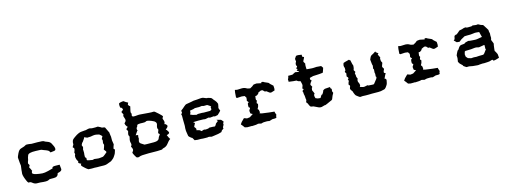

<svg xmlns="http://www.w3.org/2000/svg" viewBox="-13 -1321 5421 2043"><g transform="rotate(-15 2698.0 -299.5)"><path d="M408.2 -414.1C402.3 -419.9 377.9 -422.9 335.9 -422.9H272.5C250 -426.8 233.4 -428.7 221.7 -428.7C212.9 -428.7 207 -427.7 205.1 -424.8C200.2 -419.9 182.6 -413.1 151.4 -404.3C135.7 -400.4 123 -386.7 111.3 -362.3C99.6 -337.9 93.8 -323.2 93.8 -318.4C95.7 -294.9 97.7 -274.4 98.6 -258.8C100.6 -243.2 101.6 -232.4 102.5 -228.5C98.6 -196.3 96.7 -178.7 95.7 -175.8V-170.9C94.7 -168.9 94.7 -159.2 92.8 -141.6V-137.7C93.8 -119.1 102.5 -90.8 119.1 -54.7C127 -37.1 134.8 -29.3 141.6 -32.2C149.4 -35.2 160.2 -31.2 172.9 -20.5C187.5 -7.8 205.1 -1 224.6 -2C243.2 -2.9 265.6 -1 291 2C300.8 2.9 309.6 2.9 316.4 2.9C329.1 2.9 337.9 1 344.7 -2C355.5 -6.8 360.4 -8.8 361.3 -9.8H407.2C437.5 -8.8 455.1 -22.5 460 -49.8C492.2 -55.7 507.8 -66.4 507.8 -80.1V-82C506.8 -97.7 504.9 -113.3 502.9 -130.9C502 -130.9 487.3 -130.9 459 -131.8C429.7 -132.8 417 -126 420.9 -112.3C378.9 -100.6 349.6 -92.8 331.1 -90.8C313.5 -87.9 293 -88.9 270.5 -92.8C223.6 -99.6 199.2 -108.4 197.3 -119.1C195.3 -130.9 197.3 -137.7 204.1 -142.6C194.3 -165 188.5 -178.7 184.6 -182.6C180.7 -186.5 183.6 -194.3 192.4 -204.1C191.4 -214.8 189.5 -220.7 184.6 -223.6C179.7 -226.6 181.6 -241.2 192.4 -266.6C194.3 -283.2 199.2 -299.8 206.1 -315.4C211.9 -332 241.2 -339.8 294.9 -337.9C334 -336.9 356.4 -335.9 360.4 -333C364.3 -331.1 370.1 -328.1 378.9 -325.2C414.1 -313.5 432.6 -303.7 435.5 -295.9C439.5 -289.1 441.4 -284.2 443.4 -282.2C442.4 -282.2 456.1 -284.2 482.4 -287.1C509.8 -289.1 509.8 -316.4 479.5 -369.1C472.7 -382.8 459 -393.6 441.4 -399.4C423.8 -405.3 412.1 -410.2 408.2 -414.1Z M943.4 -416C932.6 -416 923.8 -418 916 -420.9C914.1 -421.9 911.1 -421.9 907.2 -421.9C899.4 -421.9 888.7 -419.9 875 -416C867.2 -413.1 862.3 -413.1 860.4 -414.1C859.4 -415 844.7 -413.1 816.4 -410.2C806.6 -409.2 796.9 -407.2 786.1 -402.3L762.7 -390.6C753.9 -385.7 745.1 -379.9 736.3 -373C727.5 -367.2 722.7 -363.3 719.7 -360.4C713.9 -355.5 710 -350.6 707 -345.7C704.1 -339.8 702.1 -332 700.2 -321.3C699.2 -311.5 699.2 -306.6 700.2 -305.7C702.1 -303.7 697.3 -295.9 688.5 -281.2C683.6 -274.4 685.5 -268.6 692.4 -266.6C699.2 -264.6 700.2 -254.9 695.3 -236.3C693.4 -227.5 691.4 -222.7 689.5 -222.7C686.5 -221.7 687.5 -213.9 691.4 -198.2C692.4 -195.3 691.4 -193.4 688.5 -189.5C685.5 -186.5 684.6 -180.7 684.6 -170.9V-160.2C688.5 -147.5 689.5 -141.6 689.5 -140.6C688.5 -139.6 693.4 -131.8 702.1 -116.2C705.1 -113.3 704.1 -109.4 700.2 -104.5C696.3 -98.6 706.1 -90.8 728.5 -81.1C724.6 -76.2 722.7 -73.2 720.7 -71.3C718.8 -69.3 721.7 -62.5 728.5 -53.7C734.4 -46.9 742.2 -40 750 -33.2C757.8 -26.4 762.7 -21.5 766.6 -18.6C778.3 -9.8 785.2 -4.9 786.1 -4.9C787.1 -3.9 796.9 -3.9 817.4 -2.9C828.1 -2 835 -2 837.9 -2.9C839.8 -3.9 855.5 -3.9 882.8 -2C891.6 -1 902.3 -2 913.1 -2C923.8 -2 937.5 -2 956.1 -1H957C969.7 -1 981.4 -2.9 990.2 -5.9C999 -9.8 1007.8 -12.7 1015.6 -15.6C1032.2 -21.5 1041 -24.4 1043 -26.4C1044.9 -28.3 1051.8 -33.2 1062.5 -42C1069.3 -46.9 1076.2 -54.7 1082 -63.5C1087.9 -72.3 1091.8 -79.1 1094.7 -83C1099.6 -90.8 1103.5 -99.6 1106.4 -111.3L1111.3 -127C1114.3 -134.8 1111.3 -139.6 1105.5 -141.6C1099.6 -143.6 1100.6 -153.3 1107.4 -169.9C1112.3 -182.6 1115.2 -189.5 1115.2 -191.4C1115.2 -193.4 1113.3 -201.2 1111.3 -216.8C1109.4 -228.5 1109.4 -233.4 1108.4 -234.4C1107.4 -235.4 1107.4 -247.1 1108.4 -270.5C1109.4 -273.4 1108.4 -279.3 1106.4 -289.1C1105.5 -298.8 1104.5 -308.6 1102.5 -320.3C1102.5 -321.3 1102.5 -321.3 1103.5 -322.3C1103.5 -324.2 1092.8 -345.7 1072.3 -387.7L1064.5 -391.6L1040 -395.5C1037.1 -396.5 1035.2 -397.5 1033.2 -400.4C1031.2 -402.3 1021.5 -407.2 1004.9 -415C1000 -417 995.1 -418 992.2 -417C990.2 -416 973.6 -415 943.4 -416ZM830.1 -345.7C847.7 -338.9 856.4 -335 858.4 -334C859.4 -332 862.3 -332 867.2 -333C894.5 -334 908.2 -334 909.2 -335.9C909.2 -336.9 914.1 -336.9 925.8 -338.9C941.4 -340.8 951.2 -340.8 955.1 -339.8C958 -339.8 970.7 -337.9 993.2 -332C1002 -325.2 1006.8 -321.3 1007.8 -320.3C1007.8 -319.3 1012.7 -315.4 1021.5 -306.6C1008.8 -286.1 1004.9 -274.4 1008.8 -272.5C1012.7 -270.5 1014.6 -264.6 1011.7 -253.9C1007.8 -239.3 1007.8 -228.5 1011.7 -222.7C1014.6 -216.8 1015.6 -211.9 1013.7 -208C1006.8 -185.5 1002.9 -172.9 1001 -170.9C998 -168.9 998 -167 1001 -162.1C1009.8 -148.4 1015.6 -142.6 1016.6 -141.6L1019.5 -130.9C1001 -114.3 988.3 -104.5 982.4 -100.6C977.5 -96.7 972.7 -93.8 967.8 -92.8C962.9 -91.8 954.1 -91.8 941.4 -89.8C928.7 -87.9 918 -87.9 906.2 -89.8C880.9 -93.8 867.2 -94.7 866.2 -91.8C864.3 -88.9 859.4 -87.9 850.6 -89.8C842.8 -90.8 831.1 -92.8 816.4 -95.7C801.8 -98.6 793.9 -101.6 794.9 -105.5C797.9 -122.1 795.9 -130.9 791 -131.8C786.1 -132.8 783.2 -136.7 784.2 -144.5C784.2 -164.1 785.2 -174.8 786.1 -176.8C787.1 -178.7 787.1 -182.6 787.1 -187.5C787.1 -202.1 787.1 -211.9 786.1 -216.8C785.2 -221.7 785.2 -225.6 787.1 -228.5C793 -242.2 793 -252 788.1 -257.8C784.2 -264.6 783.2 -269.5 784.2 -272.5C792 -289.1 796.9 -297.9 797.9 -296.9C799.8 -295.9 803.7 -300.8 810.5 -311.5C820.3 -325.2 825.2 -332 825.2 -333C825.2 -332 827.1 -336.9 830.1 -345.7Z M1378.9 -580.1C1357.4 -590.8 1345.7 -598.6 1341.8 -602.5C1337.9 -606.4 1335 -607.4 1331.1 -608.4C1330.1 -608.4 1330.1 -609.4 1329.1 -608.4C1297.9 -605.5 1282.2 -600.6 1281.2 -592.8C1280.3 -585.9 1280.3 -580.1 1280.3 -577.1V-576.2C1281.2 -557.6 1282.2 -547.9 1286.1 -548.8C1289.1 -549.8 1292 -548.8 1294.9 -545.9C1308.6 -531.2 1309.6 -520.5 1297.9 -514.6C1286.1 -509.8 1282.2 -502.9 1286.1 -492.2C1296.9 -478.5 1299.8 -468.8 1294.9 -464.8C1289.1 -460 1291 -449.2 1298.8 -430.7C1305.7 -414.1 1304.7 -400.4 1296.9 -391.6C1289.1 -382.8 1284.2 -377.9 1283.2 -377C1285.2 -364.3 1289.1 -353.5 1295.9 -344.7L1307.6 -332C1290 -319.3 1283.2 -309.6 1289.1 -303.7C1293.9 -297.9 1297.9 -293 1299.8 -289.1C1292 -264.6 1290 -249 1292 -243.2C1294.9 -237.3 1295.9 -234.4 1296.9 -233.4C1299.8 -230.5 1299.8 -223.6 1295.9 -210.9C1292 -198.2 1291 -187.5 1291 -178.7C1291 -172.9 1293 -164.1 1295.9 -152.3C1298.8 -140.6 1294.9 -129.9 1286.1 -120.1C1298.8 -98.6 1302.7 -83 1295.9 -72.3C1289.1 -61.5 1285.2 -55.7 1283.2 -53.7C1284.2 -47.9 1289.1 -37.1 1297.9 -20.5C1306.6 -4.9 1311.5 2.9 1312.5 3.9C1318.4 7.8 1325.2 9.8 1331.1 9.8C1336.9 9.8 1342.8 8.8 1347.7 5.9C1358.4 0 1392.6 -2.9 1450.2 -2.9C1507.8 -2.9 1536.1 -2.9 1537.1 -2C1538.1 -1 1541 -2 1545.9 -2C1581.1 -2.9 1599.6 -3.9 1601.6 -6.8C1603.5 -10.7 1607.4 -12.7 1612.3 -13.7C1636.7 -18.6 1656.2 -30.3 1669.9 -49.8C1683.6 -68.4 1696.3 -83 1710.9 -90.8C1703.1 -100.6 1698.2 -110.4 1695.3 -118.2C1692.4 -126 1688.5 -133.8 1685.5 -139.6C1712.9 -145.5 1722.7 -156.2 1712.9 -171.9C1704.1 -187.5 1696.3 -197.3 1690.4 -200.2C1709 -212.9 1718.8 -223.6 1718.8 -234.4C1718.8 -237.3 1716.8 -240.2 1714.8 -243.2C1707 -254.9 1698.2 -259.8 1690.4 -258.8C1700.2 -271.5 1701.2 -286.1 1694.3 -302.7C1686.5 -319.3 1686.5 -329.1 1693.4 -333C1702.1 -337.9 1699.2 -346.7 1685.5 -360.4C1671.9 -374 1653.3 -391.6 1627 -413.1C1622.1 -417 1613.3 -418 1604.5 -417C1595.7 -415 1548.8 -418.9 1464.8 -425.8C1460 -426.8 1443.4 -425.8 1414.1 -422.9C1383.8 -419.9 1374 -429.7 1382.8 -453.1C1384.8 -456.1 1382.8 -460 1378.9 -465.8C1375 -470.7 1377.9 -494.1 1389.6 -536.1C1374 -548.8 1367.2 -558.6 1371.1 -564.5C1375 -570.3 1377 -575.2 1378.9 -580.1ZM1474.6 -332C1491.2 -331.1 1502 -333 1508.8 -337.9C1515.6 -343.8 1536.1 -340.8 1568.4 -328.1C1607.4 -313.5 1621.1 -294.9 1613.3 -272.5C1605.5 -250 1604.5 -233.4 1612.3 -224.6C1615.2 -220.7 1614.3 -212.9 1607.4 -200.2C1600.6 -187.5 1602.5 -177.7 1613.3 -172.9C1618.2 -170.9 1617.2 -166 1610.4 -158.2C1603.5 -151.4 1595.7 -137.7 1589.8 -120.1L1579.1 -111.3C1572.3 -105.5 1555.7 -101.6 1530.3 -101.6C1466.8 -101.6 1433.6 -102.5 1430.7 -103.5C1427.7 -104.5 1416 -112.3 1395.5 -126C1382.8 -134.8 1378.9 -146.5 1383.8 -162.1C1387.7 -177.7 1390.6 -186.5 1389.6 -188.5C1385.7 -194.3 1386.7 -202.1 1390.6 -210.9C1394.5 -219.7 1385.7 -223.6 1365.2 -222.7C1382.8 -249 1390.6 -261.7 1391.6 -261.7C1392.6 -261.7 1395.5 -264.6 1400.4 -271.5C1395.5 -271.5 1393.6 -276.4 1393.6 -285.2C1393.6 -293.9 1396.5 -300.8 1402.3 -305.7C1406.2 -308.6 1408.2 -313.5 1409.2 -322.3C1410.2 -331.1 1431.6 -335 1474.6 -332Z M2166 -421.9C2159.2 -424.8 2151.4 -425.8 2142.6 -425.8C2137.7 -425.8 2131.8 -425.8 2125 -424.8C2108.4 -422.9 2085.9 -420.9 2055.7 -419.9C2053.7 -419.9 2044.9 -418 2028.3 -414.1C2011.7 -411.1 2001 -409.2 1994.1 -408.2C1976.6 -406.2 1965.8 -403.3 1961.9 -400.4C1959 -397.5 1952.1 -392.6 1943.4 -385.7C1939.5 -382.8 1932.6 -377 1924.8 -369.1C1916 -362.3 1909.2 -358.4 1905.3 -354.5C1899.4 -349.6 1898.4 -344.7 1903.3 -340.8C1908.2 -336.9 1904.3 -327.1 1891.6 -310.5C1890.6 -308.6 1889.6 -307.6 1889.6 -306.6C1888.7 -305.7 1889.6 -305.7 1892.6 -304.7C1896.5 -303.7 1898.4 -302.7 1895.5 -300.8V-275.4C1896.5 -268.6 1895.5 -258.8 1895.5 -246.1C1896.5 -196.3 1897.5 -171.9 1895.5 -170.9C1894.5 -170.9 1893.6 -157.2 1894.5 -130.9C1894.5 -128.9 1895.5 -120.1 1898.4 -104.5C1901.4 -88.9 1902.3 -78.1 1903.3 -74.2C1904.3 -71.3 1906.2 -66.4 1912.1 -61.5C1917 -56.6 1924.8 -49.8 1936.5 -42H1939.5C1941.4 -41 1946.3 -31.2 1958 -10.7C1979.5 -8.8 1990.2 -7.8 1991.2 -6.8H2018.6C2029.3 -6.8 2034.2 -6.8 2035.2 -5.9C2036.1 -4.9 2051.8 -3.9 2083 -3.9C2098.6 -3.9 2106.4 -3.9 2107.4 -5.9C2108.4 -7.8 2120.1 -5.9 2142.6 0H2145.5C2149.4 0 2156.2 -1 2167 -2.9C2180.7 -4.9 2191.4 -6.8 2200.2 -7.8C2210.9 -8.8 2221.7 -10.7 2234.4 -14.6C2247.1 -18.6 2253.9 -20.5 2254.9 -20.5C2257.8 -21.5 2258.8 -25.4 2260.7 -30.3C2261.7 -34.2 2269.5 -41 2285.2 -49.8C2287.1 -51.8 2287.1 -53.7 2285.2 -58.6C2283.2 -63.5 2287.1 -73.2 2296.9 -87.9C2298.8 -91.8 2299.8 -95.7 2297.9 -99.6C2295.9 -103.5 2299.8 -110.4 2307.6 -122.1C2293.9 -139.6 2286.1 -148.4 2284.2 -148.4C2283.2 -148.4 2267.6 -152.3 2239.3 -160.2L2242.2 -155.3C2241.2 -156.2 2244.1 -152.3 2250 -144.5C2232.4 -129.9 2223.6 -123 2222.7 -123C2223.6 -122.1 2219.7 -115.2 2210.9 -102.5C2208 -97.7 2204.1 -95.7 2199.2 -96.7C2194.3 -98.6 2178.7 -98.6 2149.4 -99.6C2141.6 -99.6 2137.7 -98.6 2136.7 -95.7C2135.7 -93.8 2126 -91.8 2107.4 -90.8C2095.7 -89.8 2089.8 -90.8 2088.9 -93.8C2087.9 -95.7 2078.1 -92.8 2057.6 -85.9C2054.7 -84 2050.8 -86.9 2045.9 -92.8C2041 -98.6 2028.3 -104.5 2005.9 -108.4C2002 -108.4 2001 -110.4 2005.9 -114.3C2009.8 -119.1 2005.9 -129.9 1993.2 -144.5C1991.2 -146.5 1990.2 -148.4 1991.2 -152.3C1992.2 -156.2 1998 -167 2008.8 -186.5L1997.1 -196.3L1991.2 -200.2C2022.5 -201.2 2042 -201.2 2048.8 -202.1C2054.7 -202.1 2070.3 -202.1 2094.7 -201.2C2110.4 -200.2 2119.1 -200.2 2120.1 -198.2C2121.1 -196.3 2132.8 -199.2 2157.2 -204.1C2165 -206.1 2170.9 -205.1 2171.9 -202.1C2172.9 -199.2 2184.6 -200.2 2209 -203.1C2217.8 -205.1 2224.6 -204.1 2226.6 -201.2C2228.5 -198.2 2241.2 -200.2 2264.6 -206.1L2289.1 -229.5C2291 -231.4 2294.9 -236.3 2302.7 -245.1C2296.9 -259.8 2293.9 -266.6 2293 -267.6C2293 -268.6 2293 -270.5 2292 -274.4C2291 -278.3 2291 -281.2 2293 -285.2C2294.9 -288.1 2295.9 -299.8 2299.8 -320.3C2293 -335 2290 -341.8 2290 -342.8C2290 -343.8 2285.2 -350.6 2274.4 -364.3C2270.5 -368.2 2269.5 -369.1 2268.6 -369.1C2267.6 -370.1 2263.7 -376 2255.9 -386.7C2252 -393.6 2246.1 -397.5 2240.2 -400.4C2234.4 -402.3 2227.5 -404.3 2220.7 -406.2C2212.9 -409.2 2208 -411.1 2205.1 -409.2C2203.1 -407.2 2189.5 -411.1 2166 -421.9ZM2107.4 -340.8C2122.1 -343.8 2130.9 -343.8 2133.8 -340.8C2136.7 -338.9 2142.6 -337.9 2153.3 -337.9C2174.8 -338.9 2185.5 -338.9 2186.5 -336.9C2187.5 -335 2199.2 -328.1 2221.7 -313.5C2215.8 -309.6 2212.9 -307.6 2213.9 -306.6C2213.9 -304.7 2213.9 -296.9 2215.8 -281.2C2210 -277.3 2207 -274.4 2206.1 -274.4C2206.1 -275.4 2204.1 -273.4 2200.2 -269.5C2154.3 -268.6 2129.9 -268.6 2127.9 -269.5C2126 -270.5 2120.1 -270.5 2109.4 -271.5C2073.2 -272.5 2055.7 -271.5 2054.7 -268.6C2054.7 -265.6 2049.8 -265.6 2039.1 -268.6C2019.5 -272.5 2010.7 -274.4 2009.8 -275.4C2008.8 -275.4 2000 -279.3 1982.4 -286.1C1989.3 -301.8 1992.2 -309.6 1992.2 -310.5C1992.2 -311.5 1992.2 -316.4 1991.2 -327.1C2024.4 -332 2041 -335.9 2043 -337.9C2044.9 -339.8 2048.8 -340.8 2057.6 -339.8C2061.5 -338.9 2069.3 -339.8 2080.1 -339.8C2089.8 -338.9 2098.6 -338.9 2107.4 -340.8Z M2840.8 -412.1C2833 -415 2828.1 -418 2825.2 -420.9C2822.3 -422.9 2816.4 -423.8 2805.7 -424.8C2803.7 -424.8 2803.7 -423.8 2802.7 -420.9C2801.8 -417 2801.8 -415 2800.8 -413.1C2766.6 -419.9 2750 -423.8 2749 -423.8C2748 -423.8 2739.3 -422.9 2721.7 -420.9C2717.8 -420.9 2712.9 -418.9 2709 -414.1C2705.1 -409.2 2693.4 -401.4 2671.9 -390.6C2656.2 -394.5 2648.4 -395.5 2647.5 -395.5C2646.5 -394.5 2638.7 -399.4 2623 -407.2C2614.3 -411.1 2602.5 -414.1 2588.9 -414.1C2574.2 -413.1 2565.4 -413.1 2561.5 -413.1C2545.9 -413.1 2539.1 -413.1 2538.1 -412.1C2537.1 -411.1 2527.3 -413.1 2509.8 -417C2506.8 -399.4 2505.9 -389.6 2504.9 -387.7C2504.9 -385.7 2503.9 -368.2 2501 -333C2503.9 -335 2504.9 -334 2505.9 -333C2506.8 -332 2507.8 -331.1 2509.8 -328.1C2543.9 -331.1 2560.5 -332 2562.5 -331.1C2564.5 -330.1 2575.2 -329.1 2593.8 -327.1C2602.5 -314.5 2607.4 -307.6 2607.4 -306.6L2606.4 -293C2605.5 -282.2 2604.5 -276.4 2602.5 -274.4C2601.6 -272.5 2606.4 -266.6 2617.2 -254.9C2620.1 -251 2619.1 -249 2612.3 -248C2605.5 -247.1 2602.5 -232.4 2603.5 -205.1C2603.5 -200.2 2606.4 -197.3 2612.3 -195.3C2618.2 -193.4 2617.2 -185.5 2605.5 -171.9C2603.5 -168.9 2601.6 -165 2601.6 -158.2C2601.6 -152.3 2602.5 -143.6 2604.5 -134.8C2605.5 -130.9 2607.4 -128.9 2612.3 -127.9C2616.2 -127 2622.1 -124 2627.9 -120.1C2602.5 -103.5 2589.8 -95.7 2588.9 -94.7C2587.9 -94.7 2578.1 -93.8 2560.5 -90.8C2556.6 -89.8 2551.8 -91.8 2545.9 -94.7C2540 -97.7 2532.2 -99.6 2525.4 -101.6C2503.9 -79.1 2493.2 -68.4 2492.2 -68.4C2492.2 -67.4 2487.3 -60.5 2476.6 -45.9C2487.3 -34.2 2492.2 -28.3 2492.2 -27.3C2492.2 -26.4 2498 -19.5 2508.8 -4.9L2535.2 1H2565.4C2578.1 0 2585 0 2586.9 2H2591.8C2598.6 2 2611.3 2 2628.9 0C2643.6 -2 2651.4 -2.9 2652.3 -4.9C2652.3 -6.8 2663.1 -4.9 2686.5 1C2691.4 2 2696.3 1 2701.2 -2C2705.1 -4.9 2721.7 -5.9 2751 -5.9C2766.6 -5.9 2774.4 -3.9 2775.4 -2C2775.4 0 2789.1 -3.9 2815.4 -12.7H2844.7L2860.4 -16.6C2862.3 -30.3 2863.3 -38.1 2863.3 -39.1C2863.3 -40 2865.2 -42 2869.1 -44.9C2862.3 -63.5 2859.4 -73.2 2859.4 -74.2C2858.4 -75.2 2858.4 -78.1 2857.4 -85C2823.2 -88.9 2803.7 -89.8 2798.8 -90.8C2793.9 -91.8 2787.1 -91.8 2777.3 -93.8C2739.3 -98.6 2719.7 -100.6 2719.7 -101.6C2719.7 -102.5 2713.9 -104.5 2700.2 -107.4C2704.1 -115.2 2706.1 -119.1 2706.1 -120.1C2706.1 -121.1 2705.1 -130.9 2701.2 -147.5C2697.3 -150.4 2694.3 -152.3 2692.4 -154.3C2690.4 -156.2 2691.4 -160.2 2696.3 -168C2700.2 -172.9 2703.1 -180.7 2705.1 -188.5L2709 -207C2710 -210.9 2708 -212.9 2702.1 -214.8C2696.3 -216.8 2697.3 -226.6 2706.1 -244.1C2708 -247.1 2706.1 -250 2702.1 -252.9C2698.2 -255.9 2698.2 -270.5 2703.1 -296.9C2711.9 -297.9 2717.8 -298.8 2718.8 -298.8C2719.7 -297.9 2725.6 -302.7 2738.3 -312.5C2741.2 -314.5 2743.2 -317.4 2741.2 -320.3C2739.3 -323.2 2751 -329.1 2776.4 -339.8C2788.1 -338.9 2793.9 -337.9 2794.9 -336.9C2795.9 -335.9 2799.8 -331.1 2807.6 -323.2C2813.5 -316.4 2819.3 -314.5 2822.3 -317.4C2825.2 -320.3 2835.9 -313.5 2854.5 -297.9C2862.3 -291 2872.1 -288.1 2883.8 -292C2895.5 -294.9 2906.2 -298.8 2917 -302.7L2919.9 -325.2C2919.9 -326.2 2919.9 -335.9 2918 -354.5C2893.6 -376 2880.9 -387.7 2880.9 -391.6C2880.9 -394.5 2867.2 -401.4 2840.8 -412.1Z M3293.9 -594.7C3266.6 -598.6 3252 -601.6 3251 -600.6C3249 -600.6 3243.2 -599.6 3232.4 -598.6C3221.7 -583 3215.8 -574.2 3214.8 -572.3C3212.9 -571.3 3213.9 -561.5 3216.8 -543.9C3217.8 -540 3215.8 -536.1 3211.9 -531.2C3208 -526.4 3207 -518.6 3206.1 -504.9C3206.1 -501 3208 -497.1 3212.9 -493.2C3217.8 -489.3 3212.9 -480.5 3198.2 -468.8C3201.2 -466.8 3205.1 -464.8 3209 -460.9C3212.9 -457 3209 -452.1 3198.2 -445.3C3210.9 -437.5 3216.8 -432.6 3217.8 -431.6C3216.8 -431.6 3217.8 -429.7 3221.7 -424.8C3195.3 -429.7 3182.6 -431.6 3180.7 -432.6C3179.7 -433.6 3170.9 -429.7 3154.3 -420.9C3154.3 -419.9 3153.3 -418.9 3150.4 -417C3147.5 -415 3129.9 -414.1 3097.7 -415C3094.7 -415 3094.7 -414.1 3095.7 -410.2C3097.7 -407.2 3092.8 -394.5 3083 -373C3085.9 -366.2 3086.9 -362.3 3086.9 -361.3C3087.9 -360.4 3085.9 -357.4 3083 -352.5C3117.2 -347.7 3134.8 -345.7 3135.7 -345.7C3135.7 -344.7 3145.5 -344.7 3165 -343.8C3168.9 -344.7 3172.9 -341.8 3177.7 -336.9C3182.6 -332 3191.4 -329.1 3205.1 -327.1C3209 -326.2 3210.9 -324.2 3210.9 -320.3C3210.9 -316.4 3213.9 -305.7 3217.8 -289.1C3219.7 -282.2 3217.8 -273.4 3213.9 -264.6C3210.9 -254.9 3209 -248 3207 -245.1C3209 -244.1 3212.9 -242.2 3216.8 -238.3C3220.7 -234.4 3217.8 -229.5 3207 -224.6C3202.1 -221.7 3201.2 -217.8 3203.1 -211.9C3205.1 -207 3205.1 -203.1 3207 -200.2C3208 -197.3 3208 -194.3 3207 -190.4C3206.1 -186.5 3208 -179.7 3210.9 -168.9C3210.9 -168 3211.9 -163.1 3212.9 -151.4C3213.9 -139.6 3213.9 -133.8 3213.9 -132.8C3215.8 -122.1 3216.8 -117.2 3216.8 -116.2C3217.8 -116.2 3214.8 -110.4 3210 -97.7C3208 -93.8 3209 -89.8 3213.9 -86.9C3218.8 -83 3224.6 -73.2 3230.5 -55.7C3235.4 -43.9 3241.2 -37.1 3249 -35.2C3255.9 -34.2 3264.6 -33.2 3272.5 -31.2C3273.4 -30.3 3281.2 -27.3 3294.9 -20.5C3308.6 -13.7 3317.4 -9.8 3321.3 -7.8C3330.1 -3.9 3338.9 -2 3346.7 -2C3350.6 -2 3353.5 -2 3357.4 -2.9C3368.2 -5.9 3375 -6.8 3378.9 -8.8C3387.7 -11.7 3392.6 -12.7 3394.5 -11.7C3396.5 -9.8 3407.2 -14.6 3427.7 -23.4C3436.5 -27.3 3441.4 -29.3 3442.4 -30.3C3442.4 -31.2 3454.1 -35.2 3477.5 -45.9C3482.4 -48.8 3486.3 -55.7 3490.2 -68.4C3494.1 -81.1 3501 -95.7 3511.7 -113.3C3512.7 -114.3 3512.7 -114.3 3512.7 -116.2C3512.7 -118.2 3511.7 -122.1 3508.8 -126C3504.9 -130.9 3504.9 -141.6 3507.8 -156.2C3508.8 -161.1 3505.9 -164.1 3501 -167C3496.1 -169.9 3495.1 -175.8 3496.1 -184.6C3459 -181.6 3440.4 -180.7 3439.5 -180.7C3438.5 -181.6 3431.6 -177.7 3418 -169.9L3411.1 -152.3C3412.1 -152.3 3408.2 -147.5 3402.3 -137.7C3398.4 -130.9 3394.5 -127 3391.6 -128.9C3388.7 -130.9 3380.9 -121.1 3368.2 -97.7C3348.6 -99.6 3339.8 -100.6 3338.9 -100.6C3337.9 -100.6 3330.1 -103.5 3315.4 -110.4L3309.6 -134.8C3309.6 -135.7 3309.6 -138.7 3310.5 -144.5C3309.6 -150.4 3312.5 -153.3 3316.4 -155.3C3321.3 -156.2 3319.3 -164.1 3312.5 -178.7C3305.7 -193.4 3301.8 -201.2 3302.7 -202.1C3303.7 -203.1 3303.7 -209 3305.7 -220.7C3306.6 -226.6 3308.6 -229.5 3312.5 -231.4C3316.4 -233.4 3313.5 -241.2 3303.7 -254.9C3300.8 -258.8 3299.8 -263.7 3302.7 -269.5C3304.7 -275.4 3310.5 -284.2 3321.3 -297.9C3326.2 -303.7 3324.2 -307.6 3318.4 -309.6C3312.5 -312.5 3310.5 -320.3 3314.5 -334C3336.9 -338.9 3349.6 -342.8 3352.5 -343.8C3356.4 -344.7 3370.1 -344.7 3394.5 -345.7C3415 -346.7 3425.8 -346.7 3427.7 -347.7C3428.7 -347.7 3439.5 -348.6 3460.9 -351.6C3463.9 -358.4 3465.8 -365.2 3467.8 -369.1C3468.8 -374 3472.7 -384.8 3478.5 -401.4L3466.8 -418.9L3461.9 -424.8C3428.7 -427.7 3413.1 -428.7 3412.1 -428.7L3379.9 -426.8C3372.1 -425.8 3357.4 -426.8 3336.9 -428.7C3316.4 -430.7 3305.7 -431.6 3303.7 -431.6C3303.7 -434.6 3303.7 -441.4 3302.7 -453.1C3301.8 -463.9 3302.7 -469.7 3302.7 -470.7C3302.7 -482.4 3303.7 -488.3 3305.7 -489.3C3307.6 -491.2 3303.7 -499 3293.9 -513.7C3291 -517.6 3291 -522.5 3293.9 -526.4C3296.9 -530.3 3301.8 -540 3309.6 -557.6C3312.5 -564.5 3310.5 -568.4 3302.7 -567.4C3294.9 -567.4 3292 -576.2 3293.9 -594.7Z M4086.9 -396.5C4071.3 -410.2 4062.5 -416 4061.5 -417C4060.5 -418 4059.6 -420.9 4058.6 -425.8L4033.2 -409.2C4033.2 -410.2 4025.4 -405.3 4010.7 -397.5C4003.9 -393.6 3998 -386.7 3994.1 -377C3990.2 -368.2 3987.3 -361.3 3985.4 -357.4C3984.4 -354.5 3983.4 -350.6 3985.4 -347.7C3986.3 -344.7 3987.3 -332 3989.3 -310.5C3990.2 -299.8 3991.2 -294.9 3993.2 -293.9C3995.1 -292 3995.1 -282.2 3991.2 -264.6C3989.3 -255.9 3989.3 -251 3993.2 -250C3996.1 -249 3997.1 -236.3 3994.1 -212.9C3993.2 -207 3994.1 -203.1 3996.1 -201.2C3997.1 -200.2 3997.1 -190.4 3995.1 -172.9C3994.1 -167 3995.1 -163.1 3999 -162.1C4002 -161.1 4000 -154.3 3994.1 -141.6C3985.4 -129.9 3976.6 -119.1 3968.8 -109.4C3961.9 -100.6 3958 -95.7 3957 -94.7C3955.1 -91.8 3949.2 -90.8 3938.5 -91.8C3927.7 -92.8 3917 -93.8 3905.3 -93.8C3896.5 -92.8 3891.6 -94.7 3890.6 -97.7C3889.6 -100.6 3878.9 -99.6 3856.4 -93.8C3849.6 -91.8 3840.8 -91.8 3832 -94.7C3823.2 -97.7 3813.5 -100.6 3802.7 -103.5C3807.6 -113.3 3809.6 -118.2 3810.5 -119.1C3811.5 -120.1 3809.6 -128.9 3805.7 -145.5C3803.7 -150.4 3802.7 -152.3 3800.8 -153.3C3797.9 -154.3 3796.9 -161.1 3796.9 -174.8C3796.9 -182.6 3797.9 -187.5 3801.8 -188.5C3805.7 -189.5 3802.7 -198.2 3794.9 -214.8C3793 -219.7 3793 -222.7 3793.9 -224.6C3794.9 -226.6 3793 -235.4 3790 -252C3788.1 -258.8 3791 -263.7 3795.9 -265.6C3800.8 -267.6 3797.9 -275.4 3787.1 -289.1C3784.2 -293 3785.2 -296.9 3788.1 -301.8C3791 -306.6 3793 -317.4 3793.9 -335C3794.9 -341.8 3793.9 -346.7 3792 -347.7C3790 -348.6 3786.1 -367.2 3778.3 -404.3H3775.4C3774.4 -403.3 3771.5 -407.2 3765.6 -413.1C3738.3 -406.2 3723.6 -402.3 3720.7 -401.4C3717.8 -400.4 3711.9 -398.4 3701.2 -394.5C3697.3 -379.9 3695.3 -373 3694.3 -372.1L3695.3 -356.4C3695.3 -351.6 3696.3 -348.6 3698.2 -347.7C3700.2 -346.7 3701.2 -336.9 3700.2 -319.3C3700.2 -311.5 3697.3 -306.6 3692.4 -304.7C3690.4 -303.7 3690.4 -302.7 3690.4 -300.8C3689.5 -296.9 3693.4 -291 3700.2 -281.2C3702.1 -278.3 3702.1 -275.4 3700.2 -272.5C3698.2 -269.5 3697.3 -260.7 3696.3 -247.1C3696.3 -244.1 3698.2 -243.2 3701.2 -241.2C3705.1 -239.3 3707 -234.4 3710 -227.5C3711.9 -222.7 3710 -220.7 3705.1 -218.8C3699.2 -217.8 3699.2 -211.9 3705.1 -200.2C3706.1 -197.3 3706.1 -193.4 3704.1 -190.4C3701.2 -187.5 3698.2 -178.7 3694.3 -163.1C3692.4 -158.2 3695.3 -153.3 3701.2 -149.4C3707 -145.5 3706.1 -136.7 3699.2 -123C3697.3 -118.2 3696.3 -114.3 3696.3 -111.3C3696.3 -107.4 3701.2 -97.7 3711.9 -83C3716.8 -77.1 3719.7 -73.2 3718.8 -70.3C3717.8 -68.4 3721.7 -57.6 3731.4 -37.1C3734.4 -30.3 3741.2 -23.4 3752 -16.6C3761.7 -9.8 3767.6 -5.9 3769.5 -3.9C3773.4 -1 3778.3 0 3783.2 1C3784.2 1 3786.1 1 3788.1 0C3795.9 -2 3813.5 -2 3840.8 0H3871.1C3891.6 -1 3904.3 -1 3907.2 -1C3968.8 0 4002 0 4006.8 -2C4011.7 -3.9 4024.4 -5.9 4042 -9.8C4050.8 -10.7 4059.6 -16.6 4067.4 -27.3C4074.2 -37.1 4078.1 -43 4080.1 -45.9C4085.9 -53.7 4089.8 -62.5 4091.8 -75.2C4094.7 -87.9 4095.7 -96.7 4096.7 -100.6C4097.7 -104.5 4095.7 -108.4 4091.8 -113.3C4087.9 -119.1 4084 -121.1 4079.1 -119.1C4087.9 -137.7 4091.8 -148.4 4092.8 -149.4C4092.8 -151.4 4096.7 -157.2 4104.5 -170.9C4105.5 -171.9 4105.5 -172.9 4105.5 -173.8C4105.5 -175.8 4102.5 -177.7 4095.7 -178.7C4087.9 -180.7 4086.9 -188.5 4092.8 -204.1C4096.7 -212.9 4099.6 -218.8 4100.6 -220.7C4102.5 -222.7 4098.6 -229.5 4089.8 -242.2C4085.9 -248 4086.9 -255.9 4091.8 -266.6C4096.7 -277.3 4098.6 -284.2 4099.6 -287.1C4101.6 -291 4099.6 -295.9 4095.7 -300.8C4090.8 -306.6 4088.9 -317.4 4088.9 -333C4088.9 -340.8 4089.8 -346.7 4092.8 -347.7C4095.7 -348.6 4091.8 -355.5 4084 -370.1C4077.1 -381.8 4075.2 -388.7 4078.1 -390.6C4081.1 -392.6 4084 -393.6 4086.9 -396.5Z M4639.6 -412.1C4631.8 -415 4627 -418 4624 -420.9C4621.1 -422.9 4615.2 -423.8 4604.5 -424.8C4602.5 -424.8 4602.5 -423.8 4601.6 -420.9C4600.6 -417 4600.6 -415 4599.6 -413.1C4565.4 -419.9 4548.8 -423.8 4547.9 -423.8C4546.9 -423.8 4538.1 -422.9 4520.5 -420.9C4516.6 -420.9 4511.7 -418.9 4507.8 -414.1C4503.9 -409.2 4492.2 -401.4 4470.7 -390.6C4455.1 -394.5 4447.3 -395.5 4446.3 -395.5C4445.3 -394.5 4437.5 -399.4 4421.9 -407.2C4413.1 -411.1 4401.4 -414.1 4387.7 -414.1C4373 -413.1 4364.3 -413.1 4360.4 -413.1C4344.7 -413.1 4337.9 -413.1 4336.9 -412.1C4335.9 -411.1 4326.2 -413.1 4308.6 -417C4305.7 -399.4 4304.7 -389.6 4303.7 -387.7C4303.7 -385.7 4302.7 -368.2 4299.8 -333C4302.7 -335 4303.7 -334 4304.7 -333C4305.7 -332 4306.6 -331.1 4308.6 -328.1C4342.8 -331.1 4359.4 -332 4361.3 -331.1C4363.3 -330.1 4374 -329.1 4392.6 -327.1C4401.4 -314.5 4406.2 -307.6 4406.2 -306.6L4405.3 -293C4404.3 -282.2 4403.3 -276.4 4401.4 -274.4C4400.4 -272.5 4405.3 -266.6 4416 -254.9C4418.9 -251 4418 -249 4411.1 -248C4404.3 -247.1 4401.4 -232.4 4402.3 -205.1C4402.3 -200.2 4405.3 -197.3 4411.1 -195.3C4417 -193.4 4416 -185.5 4404.3 -171.9C4402.3 -168.9 4400.4 -165 4400.4 -158.2C4400.4 -152.3 4401.4 -143.6 4403.3 -134.8C4404.3 -130.9 4406.2 -128.9 4411.1 -127.9C4415 -127 4420.9 -124 4426.8 -120.1C4401.4 -103.5 4388.7 -95.7 4387.7 -94.7C4386.7 -94.7 4377 -93.8 4359.4 -90.8C4355.5 -89.8 4350.6 -91.8 4344.7 -94.7C4338.9 -97.7 4331.1 -99.6 4324.2 -101.6C4302.7 -79.1 4292 -68.4 4291 -68.4C4291 -67.4 4286.1 -60.5 4275.4 -45.9C4286.1 -34.2 4291 -28.3 4291 -27.3C4291 -26.4 4296.9 -19.5 4307.6 -4.9L4334 1H4364.3C4377 0 4383.8 0 4385.7 2H4390.6C4397.5 2 4410.2 2 4427.7 0C4442.4 -2 4450.2 -2.9 4451.2 -4.9C4451.2 -6.8 4461.9 -4.9 4485.4 1C4490.2 2 4495.1 1 4500 -2C4503.9 -4.9 4520.5 -5.9 4549.8 -5.9C4565.4 -5.9 4573.2 -3.9 4574.2 -2C4574.2 0 4587.9 -3.9 4614.3 -12.7H4643.6L4659.2 -16.6C4661.1 -30.3 4662.1 -38.1 4662.1 -39.1C4662.1 -40 4664.1 -42 4668 -44.9C4661.1 -63.5 4658.2 -73.2 4658.2 -74.2C4657.2 -75.2 4657.2 -78.1 4656.2 -85C4622.1 -88.9 4602.5 -89.8 4597.7 -90.8C4592.8 -91.8 4585.9 -91.8 4576.2 -93.8C4538.1 -98.6 4518.6 -100.6 4518.6 -101.6C4518.6 -102.5 4512.7 -104.5 4499 -107.4C4502.9 -115.2 4504.9 -119.1 4504.9 -120.1C4504.9 -121.1 4503.9 -130.9 4500 -147.5C4496.1 -150.4 4493.2 -152.3 4491.2 -154.3C4489.3 -156.2 4490.2 -160.2 4495.1 -168C4499 -172.9 4502 -180.7 4503.9 -188.5L4507.8 -207C4508.8 -210.9 4506.8 -212.9 4501 -214.8C4495.1 -216.8 4496.1 -226.6 4504.9 -244.1C4506.8 -247.1 4504.9 -250 4501 -252.9C4497.1 -255.9 4497.1 -270.5 4502 -296.9C4510.7 -297.9 4516.6 -298.8 4517.6 -298.8C4518.6 -297.9 4524.4 -302.7 4537.1 -312.5C4540 -314.5 4542 -317.4 4540 -320.3C4538.1 -323.2 4549.8 -329.1 4575.2 -339.8C4586.9 -338.9 4592.8 -337.9 4593.8 -336.9C4594.7 -335.9 4598.6 -331.1 4606.4 -323.2C4612.3 -316.4 4618.2 -314.5 4621.1 -317.4C4624 -320.3 4634.8 -313.5 4653.3 -297.9C4661.1 -291 4670.9 -288.1 4682.6 -292C4694.3 -294.9 4705.1 -298.8 4715.8 -302.7L4718.8 -325.2C4718.8 -326.2 4718.8 -335.9 4716.8 -354.5C4692.4 -376 4679.7 -387.7 4679.7 -391.6C4679.7 -394.5 4666 -401.4 4639.6 -412.1Z M5076.2 -418C5065.4 -418 5059.6 -419.9 5056.6 -422.9C5053.7 -425.8 5045.9 -424.8 5031.2 -421.9C5026.4 -420.9 5023.4 -419.9 5022.5 -418.9C5021.5 -417 5008.8 -414.1 4985.4 -410.2C4982.4 -409.2 4978.5 -408.2 4975.6 -404.3C4972.7 -400.4 4963.9 -393.6 4949.2 -381.8C4943.4 -377 4939.5 -375 4937.5 -376C4934.6 -377.9 4928.7 -374 4916 -367.2C4911.1 -345.7 4908.2 -334 4908.2 -333C4908.2 -332 4903.3 -328.1 4895.5 -322.3L4921.9 -295.9C4923.8 -294.9 4933.6 -294.9 4952.1 -293C4967.8 -305.7 4976.6 -312.5 4978.5 -313.5C4980.5 -314.5 4986.3 -317.4 4998 -324.2C5011.7 -331.1 5017.6 -335 5018.6 -335.9C5019.5 -336.9 5029.3 -335.9 5049.8 -336.9H5074.2C5073.2 -335.9 5085.9 -336.9 5110.4 -339.8C5128.9 -342.8 5143.6 -343.8 5154.3 -341.8C5165 -339.8 5173.8 -339.8 5180.7 -338.9L5186.5 -314.5L5195.3 -281.2C5184.6 -279.3 5177.7 -278.3 5171.9 -277.3C5166 -276.4 5156.2 -275.4 5144.5 -272.5C5134.8 -270.5 5121.1 -269.5 5103.5 -271.5L5076.2 -273.4C5059.6 -274.4 5050.8 -275.4 5049.8 -277.3C5048.8 -279.3 5039.1 -277.3 5017.6 -271.5C5006.8 -268.6 5001 -265.6 5001 -262.7C5001 -259.8 4987.3 -257.8 4960 -255.9C4956.1 -254.9 4951.2 -253.9 4945.3 -250C4939.5 -246.1 4930.7 -236.3 4921.9 -220.7C4918 -213.9 4915 -210.9 4912.1 -210.9C4909.2 -210.9 4903.3 -201.2 4894.5 -182.6C4887.7 -168.9 4884.8 -162.1 4884.8 -161.1C4883.8 -160.2 4884.8 -152.3 4885.7 -137.7C4886.7 -134.8 4885.7 -127.9 4883.8 -116.2C4881.8 -105.5 4880.9 -96.7 4879.9 -90.8C4888.7 -76.2 4893.6 -69.3 4893.6 -68.4C4894.5 -67.4 4900.4 -61.5 4913.1 -49.8C4919.9 -43.9 4922.9 -41 4921.9 -38.1C4920.9 -35.2 4929.7 -28.3 4950.2 -15.6C4954.1 -12.7 4960 -11.7 4966.8 -13.7C4973.6 -15.6 4987.3 -13.7 5009.8 -8.8C5016.6 -6.8 5026.4 -5.9 5041 -4.9C5055.7 -3.9 5065.4 -2.9 5071.3 -2C5074.2 -1 5077.1 -2 5079.1 -2C5082 -2 5084 -1 5085 -2C5086.9 -2.9 5100.6 -4.9 5128.9 -5.9C5135.7 -5.9 5142.6 -5.9 5146.5 -4.9C5151.4 -4.9 5163.1 -4.9 5184.6 -6.8L5205.1 -8.8C5206.1 -8.8 5213.9 -11.7 5231.4 -16.6C5239.3 -19.5 5244.1 -16.6 5245.1 -10.7C5246.1 -4.9 5255.9 -3.9 5276.4 -8.8L5308.6 -18.6C5309.6 -18.6 5310.5 -19.5 5313.5 -20.5C5311.5 -44.9 5311.5 -56.6 5310.5 -57.6C5311.5 -58.6 5307.6 -66.4 5299.8 -82C5294.9 -92.8 5291 -97.7 5289.1 -98.6C5287.1 -99.6 5287.1 -109.4 5290 -128.9C5293.9 -159.2 5295.9 -174.8 5297.9 -176.8C5299.8 -178.7 5294.9 -193.4 5282.2 -221.7C5280.3 -225.6 5281.2 -229.5 5284.2 -234.4C5287.1 -240.2 5288.1 -252.9 5286.1 -270.5C5285.2 -278.3 5286.1 -283.2 5287.1 -285.2C5289.1 -287.1 5287.1 -296.9 5283.2 -314.5C5281.2 -323.2 5280.3 -328.1 5282.2 -329.1C5284.2 -330.1 5279.3 -339.8 5268.6 -356.4C5266.6 -359.4 5264.6 -362.3 5261.7 -367.2C5258.8 -372.1 5252.9 -381.8 5243.2 -396.5C5240.2 -400.4 5235.4 -402.3 5229.5 -403.3C5223.6 -404.3 5210.9 -409.2 5193.4 -419.9C5189.5 -422.9 5185.5 -422.9 5180.7 -420.9C5176.8 -418.9 5162.1 -419.9 5139.6 -423.8C5135.7 -424.8 5132.8 -424.8 5130.9 -424.8C5127 -424.8 5126 -423.8 5125 -421.9C5124 -418.9 5108.4 -418 5076.2 -418ZM5195.3 -192.4C5194.3 -190.4 5193.4 -189.5 5195.3 -190.4C5197.3 -191.4 5198.2 -192.4 5199.2 -192.4C5198.2 -163.1 5198.2 -149.4 5198.2 -148.4L5202.1 -143.6C5182.6 -118.2 5172.9 -105.5 5172.9 -104.5C5172.9 -103.5 5168.9 -100.6 5161.1 -94.7C5145.5 -93.8 5127.9 -94.7 5111.3 -93.8C5094.7 -92.8 5085.9 -91.8 5083 -91.8C5062.5 -93.8 5048.8 -94.7 5040 -92.8C5031.2 -90.8 5023.4 -91.8 5018.6 -93.8C5003.9 -99.6 4995.1 -101.6 4993.2 -101.6C4992.2 -101.6 4986.3 -108.4 4974.6 -122.1C4971.7 -138.7 4970.7 -147.5 4970.7 -148.4C4970.7 -149.4 4972.7 -158.2 4978.5 -178.7H4982.4C4985.4 -178.7 4985.4 -179.7 4982.4 -182.6C4998 -182.6 5011.7 -182.6 5024.4 -183.6C5036.1 -183.6 5044.9 -183.6 5051.8 -184.6C5055.7 -185.5 5064.5 -185.5 5077.1 -187.5C5090.8 -189.5 5101.6 -189.5 5109.4 -188.5C5127 -184.6 5135.7 -182.6 5136.7 -182.6C5137.7 -182.6 5157.2 -186.5 5195.3 -192.4Z"/></g></svg>

Font: Hermetico
Style: Regular
Weight: 400
Version: Version 1.0